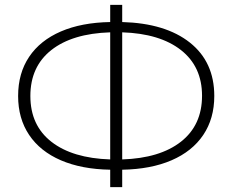

<svg xmlns="http://www.w3.org/2000/svg" viewBox="-20 -742 949 784"><path d="M855 -350Q855 -258 810 -191Q765 -124 680.5 -87.5Q596 -51 479 -49V22H430V-49Q313 -51 228.5 -87.5Q144 -124 99 -191Q54 -258 54 -350Q54 -443 99 -510Q144 -577 228.5 -613.5Q313 -650 430 -652V-722H479V-652Q656 -647 755.5 -568Q855 -489 855 -350ZM479 -91Q633 -96 719 -163.5Q805 -231 805 -351Q805 -470 719 -537.5Q633 -605 479 -610ZM104 -350Q104 -230 190 -163Q276 -96 430 -91V-610Q275 -605 189.5 -537.5Q104 -470 104 -350Z"/></svg>

Font: Hilab Light
Style: Regular
Weight: 300
Designer: Cristianderson Lima
Foundry: Cristianderson
Version: Version 1.0